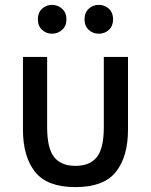

<svg xmlns="http://www.w3.org/2000/svg" viewBox="-20 -754 618 786"><path d="M289 12Q173 12 123.5 -50.5Q74 -113 74 -223V-521H173V-233Q173 -147 201.5 -111Q230 -75 289 -75Q348 -75 376.5 -111Q405 -147 405 -233V-521H504V-223Q504 -113 454.5 -50.5Q405 12 289 12ZM384 -616Q360 -616 343 -632Q326 -648 326 -675Q326 -702 343 -718Q360 -734 384 -734Q409 -734 426 -718Q443 -702 443 -675Q443 -648 426 -632Q409 -616 384 -616ZM193 -616Q169 -616 152 -632Q135 -648 135 -675Q135 -702 152 -718Q169 -734 193 -734Q217 -734 234.5 -718Q252 -702 252 -675Q252 -648 234.5 -632Q217 -616 193 -616Z"/></svg>

Font: Ubuntu Sans Medium
Style: Regular
Weight: 500
Designer: Dalton Maag Ltd
Foundry: Dalton Maag Ltd
Version: Version 1.006; ttfautohint (v1.8.4.7-5d5b)